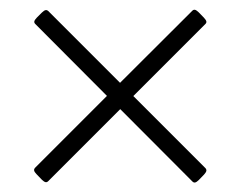

<svg xmlns="http://www.w3.org/2000/svg" viewBox="-20 -555 496 396"><path d="M52.6 -505.7 200.6 -357.2 52.2 -208.8C49 -204.9 49.7 -201.7 55.4 -195.7L66.4 -184.3C72.4 -178.6 75.6 -177.9 79.2 -181.1L228 -329.9L377.1 -180.4C380.7 -177.2 383.9 -177.9 389.9 -183.6L400.9 -195C406.2 -201 407 -204.2 403.8 -208.1L255 -356.9L403.8 -505.7C407 -509.2 406.2 -512.4 400.6 -518.5L389.6 -529.8C383.5 -535.5 380.3 -536.2 376.8 -533L227.6 -384.2L79.5 -532.3C75.6 -535.5 72.4 -534.8 66.4 -529.1L55.8 -518.5C50.1 -512.4 49.4 -509.2 52.6 -505.7Z"/></svg>

Font: Margiela Serif
Style: Regular
Weight: 400
Designer: Andreas Faust, Stefan Endress
Version: Version 1.002;FEAKit 1.0